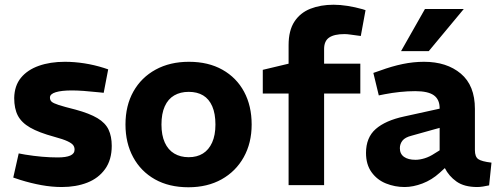

<svg xmlns="http://www.w3.org/2000/svg" viewBox="-20 -782 2106 811"><path d="M241 8Q199 8 155 0Q111 -8 66 -22L36 -32L59 -134L86 -129Q123 -123 157.5 -120Q192 -117 224 -117Q259 -117 277 -125Q295 -133 295 -150Q295 -161 289 -169Q283 -177 265 -185.5Q247 -194 210 -204Q144 -222 107.5 -243Q71 -264 55.5 -293.5Q40 -323 40 -368Q41 -420 68.5 -453.5Q96 -487 144 -504Q192 -521 254 -521Q294 -521 336 -514.5Q378 -508 419 -495L437 -489L418 -390L399 -392Q362 -396 333.5 -398Q305 -400 284 -400Q240 -400 215.5 -392.5Q191 -385 191 -370Q191 -359 198 -352.5Q205 -346 228 -338.5Q251 -331 299 -319Q358 -303 391.5 -283Q425 -263 438.5 -234.5Q452 -206 452 -166Q452 -107 424 -68Q396 -29 348.5 -10.5Q301 8 241 8Z M776 9Q694 9 634.5 -24.5Q575 -58 542.5 -118Q510 -178 510 -256Q510 -336 543.5 -395.5Q577 -455 637.5 -488Q698 -521 778 -521Q860 -521 919.5 -487.5Q979 -454 1011 -394.5Q1043 -335 1043 -256Q1043 -178 1009.5 -118Q976 -58 916 -24.5Q856 9 776 9ZM777 -118Q812 -118 837 -133.5Q862 -149 876 -180Q890 -211 890 -256Q890 -302 876.5 -333Q863 -364 838 -379Q813 -394 777 -394Q742 -394 716 -379Q690 -364 676 -333Q662 -302 662 -256Q662 -211 676 -180Q690 -149 716 -133.5Q742 -118 777 -118Z M1199 0V-387H1090V-487L1199 -513V-591Q1199 -653 1223.5 -690.5Q1248 -728 1291 -745Q1334 -762 1389 -762Q1417 -762 1448.5 -757Q1480 -752 1512 -743L1524 -739L1504 -630L1489 -632Q1473 -634 1459.5 -636Q1446 -638 1435 -638Q1392 -638 1370.5 -623.5Q1349 -609 1349 -575V-513H1502V-387H1349V0Z M1689 8Q1648 8 1610.5 -7Q1573 -22 1549.5 -54.5Q1526 -87 1526 -136Q1526 -201 1567 -237Q1608 -273 1687 -290L1837 -323V-325Q1837 -362 1812.5 -379.5Q1788 -397 1734 -397Q1702 -397 1669 -393.5Q1636 -390 1605 -384L1580 -379L1557 -474L1586 -484Q1635 -502 1680.5 -511.5Q1726 -521 1771 -521Q1867 -521 1926.5 -471Q1986 -421 1986 -322V-148Q1986 -120 2000 -110Q2014 -100 2056 -95L2046 1Q2033 4 2019.5 6Q2006 8 1996 8Q1941 8 1908.5 -15Q1876 -38 1859 -72L1837 -52Q1804 -22 1764.5 -7Q1725 8 1689 8ZM1735 -107Q1753 -107 1774 -113.5Q1795 -120 1816 -134L1837 -147V-242L1719 -209Q1691 -202 1680 -188Q1669 -174 1669 -156Q1669 -132 1686.5 -119.5Q1704 -107 1735 -107ZM1674 -566 1775 -744H1939L1791 -566Z"/></svg>

Font: REM Medium SemiBold
Style: Regular
Weight: 600
Version: Version 1.005;gftools[0.9.28]